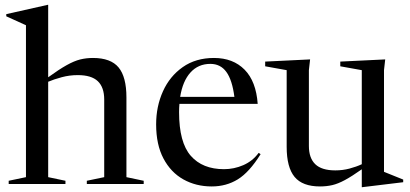

<svg xmlns="http://www.w3.org/2000/svg" viewBox="-20 -762 1698 795"><path d="M251 0H16V-13.5L87.5 -28.5V-657.5L6 -694.5V-703.5L177.5 -742H179.5V-442Q225 -475 256 -492.2Q287 -509.5 312 -515.8Q337 -522 365 -522Q438.5 -522 471 -482.8Q503.5 -443.5 503.5 -358.5V-28.5L575 -13.5V0H339.5V-13.5L411.5 -28.5V-350Q411.5 -400.5 385 -425.8Q358.5 -451 302 -451Q267.5 -451 235.2 -442.2Q203 -433.5 179.5 -423.5V-28.5L251 -13.5Z M866 -522Q945 -522 992.8 -473.5Q1040.5 -425 1047 -332H723Q721.5 -315.5 721.5 -297.5Q721.5 -172 770 -116.8Q818.5 -61.5 907.5 -61.5Q949 -61.5 987.5 -78.2Q1026 -95 1051 -129L1059 -123.5Q1012.5 -49 964.8 -19.5Q917 10 856.5 10Q791.5 10 739.2 -19.2Q687 -48.5 656.8 -105.8Q626.5 -163 626.5 -247Q626.5 -321.5 654.8 -384Q683 -446.5 736.8 -484.2Q790.5 -522 866 -522ZM851 -497.5Q801 -497.5 768.8 -462Q736.5 -426.5 726 -361H950.5Q941.5 -431 917.2 -464.2Q893 -497.5 851 -497.5Z M1259 -157.5Q1259 -107.5 1285.5 -82Q1312 -56.5 1368.5 -56.5Q1399 -56.5 1427.2 -64Q1455.5 -71.5 1478 -82V-471.5L1389 -487.5V-507L1575 -516L1570 -471.5V-50.5L1649.5 -18.5V-7.5L1480.5 13H1478V-61Q1437 -32 1408.2 -16.5Q1379.5 -1 1355.8 4.5Q1332 10 1305 10Q1232.5 10 1199.8 -29.5Q1167 -69 1167 -154V-471.5L1078 -487.5V-507L1264 -516L1259 -471.5Z"/></svg>

Font: Newsreader 72pt
Style: Regular
Weight: 400
Designer: Hugues Gentile
Foundry: Production Type
Version: Version 1.003; ttfautohint (v1.8.3)